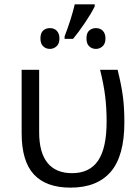

<svg xmlns="http://www.w3.org/2000/svg" viewBox="-20 -858 649 888"><path d="M306.2 9.8Q193.4 9.8 136.7 -51.3Q80.1 -112.3 80.1 -242.2V-535.2H161.1V-246.1Q161.1 -152.3 199.7 -104.7Q238.3 -57.1 313 -57.1Q394.5 -57.1 433.8 -115.2Q473.1 -173.3 473.1 -295.9Q473.1 -359.4 466.3 -414.1Q459.5 -468.8 442.9 -535.2H523.9Q541.5 -464.8 548.3 -412.6Q555.2 -360.4 555.2 -292Q555.2 -136.7 492.2 -63.5Q429.2 9.8 306.2 9.8ZM278.8 -689.9Q310.5 -772.5 325.7 -837.9H418V-828.1Q401.9 -795.4 372.3 -751.7Q342.8 -708 317.9 -678.2H278.8ZM167 -680.2Q167 -705.6 179.7 -716.8Q192.4 -728 210.9 -728Q231 -728 242.9 -715.3Q254.9 -702.6 254.9 -680.2Q254.9 -655.8 241.5 -643.8Q228 -631.8 210.9 -631.8Q192.4 -631.8 179.7 -643.8Q167 -655.8 167 -680.2ZM379.9 -680.2Q379.9 -705.6 392.6 -716.8Q405.3 -728 423.8 -728Q443.8 -728 455.8 -715.3Q467.8 -702.6 467.8 -680.2Q467.8 -655.8 454.3 -643.8Q440.9 -631.8 423.8 -631.8Q405.3 -631.8 392.6 -643.8Q379.9 -655.8 379.9 -680.2Z"/></svg>

Font: HunimalSansv1.5
Style: Regular
Weight: 400
Foundry: Ascender Corporation
Version: Version 1.10